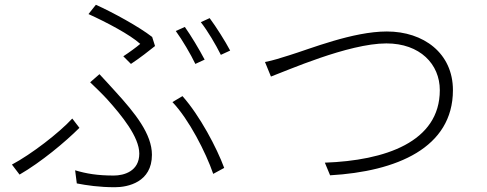

<svg xmlns="http://www.w3.org/2000/svg" viewBox="-20 -766 2040 805"><path d="M755 -653 717 -636C744 -599 780 -538 799 -498L838 -516C816 -558 780 -618 755 -653ZM859 -690 822 -673C851 -636 884 -580 906 -536L945 -554C925 -592 886 -654 859 -690ZM529 -498C564 -521 608 -555 630 -573L618 -611C563 -654 453 -714 382 -746L351 -707C426 -673 525 -621 568 -582C553 -569 523 -547 497 -530ZM302 3C343 11 396 19 462 19C516 19 617 -2 617 -117C617 -204 547 -291 464 -382C442 -406 418 -433 397 -455L358 -421C382 -398 411 -370 430 -349C490 -282 564 -192 564 -122C564 -48 500 -30 457 -30C388 -30 342 -38 295 -52ZM920 -62C889 -146 818 -281 745 -363L703 -338C772 -266 843 -127 874 -37ZM313 -230 283 -269C228 -209 111 -119 30 -76L62 -34C152 -86 254 -171 313 -230Z M1091 -506 1116 -445C1179 -468 1440 -584 1600 -584C1741 -584 1824 -497 1824 -388C1824 -170 1594 -93 1342 -84L1364 -31C1643 -47 1879 -146 1879 -388C1879 -543 1756 -634 1602 -634C1459 -634 1280 -561 1192 -534C1153 -522 1127 -513 1091 -506Z"/></svg>

Font: Noto Sans T Chinese Light
Style: Regular
Weight: 300
Designer: Ryoko NISHIZUKA (kana & ideographs); Paul D. Hunt (Latin, Greek & Cyrillic); Wenlong ZHANG (bopomofo); Sandoll Communica
Foundry: Adobe Systems Incorporated
Version: Version 1.000;PS 1;hotconv 1.0.78;makeotf.lib2.5.61930